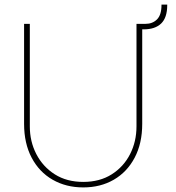

<svg xmlns="http://www.w3.org/2000/svg" viewBox="-20 -804 766 837"><path d="M343 13Q268 13 209.5 -20.5Q151 -54 118 -116.5Q85 -179 85 -264V-700H110V-253Q110 -187 138.5 -132Q167 -77 219 -44Q271 -11 343 -11Q415 -11 467 -44Q519 -77 547 -132Q575 -187 575 -253V-700H600V-264Q600 -179 567 -116.5Q534 -54 476 -20.5Q418 13 343 13ZM575 -676V-700H614Q645 -700 664.5 -719.5Q684 -739 684 -782V-784H709V-782Q709 -727 682.5 -701.5Q656 -676 606 -676Z"/></svg>

Font: MuseoModerno Thin
Style: Regular
Weight: 100
Designer: Pablo Cosgaya, Héctor Gatti, Marcela Romero, and the Authors of The MuseoModerno Project.
Foundry: Omnibus-Type Team
Version: Version 1.003